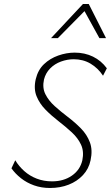

<svg xmlns="http://www.w3.org/2000/svg" viewBox="-20 -927 552 956"><path d="M229 9Q186 9 149.5 -4Q113 -17 84.5 -39.5Q56 -62 37 -89L56 -129Q74 -99 101 -75Q128 -51 163 -37.5Q198 -24 239 -24Q297 -24 338 -52.5Q379 -81 390 -129Q399 -173 383.5 -206.5Q368 -240 337 -268.5Q306 -297 271 -324Q236 -351 206.5 -381Q177 -411 162 -448Q147 -485 158 -533Q169 -579 199 -607.5Q229 -636 270 -650.5Q311 -665 352 -665Q402 -665 443 -645Q484 -625 512 -587L493 -550Q468 -588 431 -610Q394 -632 347 -632Q315 -632 283.5 -620.5Q252 -609 229.5 -586Q207 -563 199 -531Q190 -490 206 -458Q222 -426 252.5 -398.5Q283 -371 318 -344.5Q353 -318 383 -287.5Q413 -257 427.5 -218.5Q442 -180 431 -129Q422 -86 393 -55Q364 -24 322 -7.5Q280 9 229 9ZM234 -737 393 -907H422L411 -882L268 -737ZM475 -737 395 -882 393 -907H422L508 -737Z"/></svg>

Font: Ysabeau ExtraLight
Style: Italic
Weight: 250
Italic angle: -12°
Version: Version 2.000;gftools[0.9.27.dev2+g8671c4b]